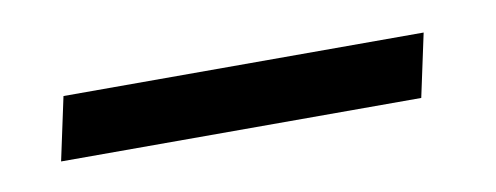

<svg xmlns="http://www.w3.org/2000/svg" viewBox="-25 -56 434 168"><g transform="rotate(-10 192.0 28.0)"><path d="M21 56H341L353 0H33Z"/></g></svg>

Font: Advent Pro
Style: Italic
Weight: 400
Italic angle: -12°
Designer: VivaRado, Andreas Kalpakidis
Foundry: VivaRado, Andreas Kalpakidis
Version: Version 3.000